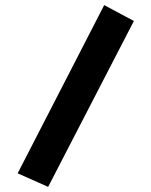

<svg xmlns="http://www.w3.org/2000/svg" viewBox="-20 -687 590 750"><path d="M168 43 49 -10 387 -667 503 -605Z"/></svg>

Font: Inconsolata SemiExpanded ExtraBold
Style: Regular
Weight: 800
Width: 6
Monospace: yes
Designer: Raph Levien, Cyreal, Brenton Simpson
Foundry: Raph Levien, Cyreal, Google
Version: Version 3.001; ttfautohint (v1.8.2.53-6de2)